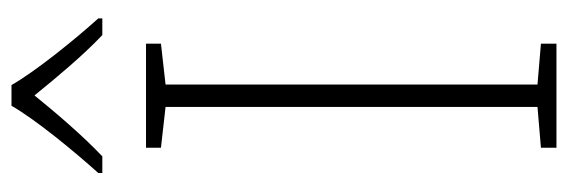

<svg xmlns="http://www.w3.org/2000/svg" viewBox="-347 -641 988 334"><g transform="rotate(-90 147.0 -474.0)"><path d="M166 -948H130C106 -906 50 -838 13 -797V-790H42C78 -824 118 -871 148 -908C178 -871 217 -824 253 -790H282V-797C245 -838 190 -906 166 -948ZM238 0V-27L167 -33V-680L238 -688V-714H57V-688L128 -680V-33L57 -27V0Z"/></g></svg>

Font: Noto Sans Arabic ExtLt
Style: Regular
Weight: 200
Designer: Monotype Design Team, Nadine Chahine, Nizar Qandah and Khaled Hosny
Foundry: Monotype Imaging Inc.
Version: Version 2.012